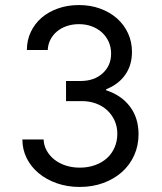

<svg xmlns="http://www.w3.org/2000/svg" viewBox="-20 -730 640 760"><path d="M169 -532Q169.9 -554.1 179.6 -573.1Q189.4 -592 205.8 -605.7Q222.2 -619.4 244.5 -626.9Q266.8 -634.4 292.4 -634.4Q319.9 -634.4 343.3 -625.7Q366.7 -616.9 383.5 -601.6Q400.3 -586.3 410.1 -564.9Q419.8 -543.5 419.8 -518.1Q419.8 -470 386.2 -439.7Q352.6 -409.4 299 -409.4H241.4V-329.8H303.4Q334.5 -329.8 360.2 -320.2Q386 -310.6 404.6 -293.2Q423.2 -275.9 433.8 -252.3Q444.4 -228.7 444.4 -200.2Q444.4 -171.3 433.5 -146.3Q422.7 -121.3 403.1 -103.7Q383.6 -86.2 356 -76.3Q328.4 -66.4 296 -66.4Q265.8 -66.4 240.1 -74.8Q214.4 -83.2 195.3 -98.3Q176.2 -113.4 164.9 -133.8Q153.5 -154.1 152.6 -178H68.6Q68.6 -138 85.8 -103.6Q103 -69.2 133.6 -44Q164.2 -18.8 205.5 -4.4Q246.8 10 295.4 10Q346.3 10 389 -5.7Q431.8 -21.4 462.7 -49Q493.6 -76.6 511 -114.9Q528.4 -153.2 528.4 -198.6Q528.4 -263.1 494.5 -308Q460.6 -353 400.2 -372.7V-376.8Q448.6 -395.6 475.5 -433.7Q502.4 -471.8 502.4 -524.6Q502.4 -564.3 486.7 -598.5Q471 -632.6 443 -657.2Q415 -681.9 376.6 -695.9Q338.2 -710 292.4 -710Q247.7 -710 209.8 -696.6Q171.8 -683.2 144.5 -659.7Q117.3 -636.2 101.8 -603.3Q86.4 -570.4 86.4 -532Z"/></svg>

Font: CommitMonoV142 ExtLt
Style: Regular
Weight: 200
Monospace: yes
Designer: Eigil Nikolajsen
Foundry: Eigil Nikolajsen
Version: Version 1.142